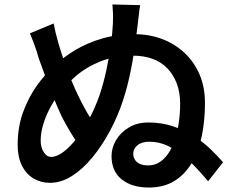

<svg xmlns="http://www.w3.org/2000/svg" viewBox="-20 -813 1040 859"><path d="M607 -790Q603 -766 600.5 -741.5Q598 -717 596 -703Q590 -652 581.5 -592.5Q573 -533 560 -473.5Q547 -414 529 -360Q507 -293 472 -227.5Q437 -162 394 -109.5Q351 -57 302.5 -26Q254 5 203 5Q164 5 131 -14Q98 -33 78.5 -71.5Q59 -110 59 -164Q59 -247 84.5 -314.5Q110 -382 147 -433Q178 -476 220.5 -516.5Q263 -557 317.5 -589.5Q372 -622 438 -641Q504 -660 582 -660Q648 -660 705 -638.5Q762 -617 805 -577Q848 -537 872.5 -480.5Q897 -424 897 -352Q897 -274 883 -205.5Q869 -137 838.5 -85Q808 -33 760.5 -3.5Q713 26 646 26Q570 26 524.5 -10.5Q479 -47 479 -115Q479 -152 499.5 -186.5Q520 -221 557 -243Q594 -265 644 -265Q702 -265 752.5 -248.5Q803 -232 845 -205.5Q887 -179 920 -147.5Q953 -116 978 -87L911 -2Q891 -26 863.5 -56Q836 -86 802.5 -114Q769 -142 730.5 -160.5Q692 -179 648 -179Q614 -179 595 -163Q576 -147 576 -126Q576 -102 593 -87.5Q610 -73 642 -73Q679 -73 706.5 -96.5Q734 -120 751.5 -160Q769 -200 777.5 -249Q786 -298 786 -348Q786 -399 771 -439Q756 -479 728.5 -507.5Q701 -536 662 -550Q623 -564 574 -564Q494 -564 430 -538.5Q366 -513 318 -471.5Q270 -430 235 -381Q214 -351 197.5 -317.5Q181 -284 171.5 -250Q162 -216 162 -183Q162 -154 175.5 -132.5Q189 -111 209 -111Q234 -111 264 -133.5Q294 -156 324 -195Q354 -234 380.5 -284Q407 -334 426 -389Q443 -440 455.5 -497.5Q468 -555 475.5 -610Q483 -665 485 -705Q486 -736 485.5 -753.5Q485 -771 483 -793ZM220 -708Q228 -665 241.5 -619Q255 -573 270.5 -529.5Q286 -486 301.5 -448.5Q317 -411 331 -383Q357 -329 382.5 -288Q408 -247 437 -211L367 -123Q350 -142 332 -166Q314 -190 295.5 -221Q277 -252 257 -290Q240 -326 221.5 -371.5Q203 -417 185.5 -464Q168 -511 154 -550Q149 -568 144 -583.5Q139 -599 132 -618Q125 -637 114 -664Z"/></svg>

Font: Noto Sans JP SemiBold
Style: Regular
Weight: 600
Designer: Ryoko NISHIZUKA  (kana, bopomofo & ideographs); Paul D. Hunt (Latin, Greek & Cyrillic); Sandoll Communications , Soo-you
Foundry: Adobe
Version: Version 2.004-H2;hotconv 1.0.118;makeotfexe 2.5.65603